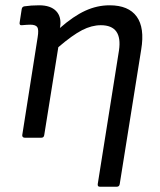

<svg xmlns="http://www.w3.org/2000/svg" viewBox="-20 -520 604 725"><path d="M73.2 0Q68.8 0 66.2 -2.7Q63.5 -5.4 64 -9.8L122.1 -378.9Q127 -408.2 120.8 -417.5Q114.7 -426.8 94.2 -426.8Q84.5 -426.8 62 -424.8Q57.1 -424.3 55.2 -427.2Q53.2 -430.2 54.2 -435.1L62 -485.8Q63.5 -494.6 71.8 -496.1Q97.2 -500 127.9 -500Q170.9 -500 191.9 -478.3Q212.9 -456.5 207 -418L206.1 -414.1Q257.3 -459 302 -479.5Q346.7 -500 394 -500Q465.3 -500 496.1 -457.5Q526.9 -415 513.2 -333L432.1 174.8Q430.7 185.1 420.9 185.1H356.9Q347.7 185.1 349.1 174.8L429.2 -329.1Q443.4 -424.8 360.8 -424.8Q326.2 -424.8 290 -406.2Q253.9 -387.7 200.2 -341.8L147 -9.8Q145.5 0 136.2 0Z"/></svg>

Font: Sofia Sans
Style: Italic
Weight: 400
Italic angle: -9°
Designer: Botio Nikoltchev, Ani Petrova
Foundry: lettersoup
Version: Version 4.100